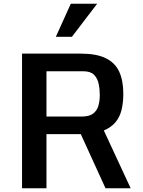

<svg xmlns="http://www.w3.org/2000/svg" viewBox="-20 -1001 761 1021"><path d="M97.2 0V-715.8H409.7Q493.2 -715.8 542.7 -691.4Q592.3 -667 614 -619.6Q635.7 -572.3 635.7 -502.4Q635.7 -454.1 626.2 -416Q616.7 -377.9 594 -350.8Q571.3 -323.7 532.2 -307.1L674.8 0H541L409.7 -287.6H227.1V0ZM227.1 -381.3H415Q454.1 -381.3 474.6 -396.5Q495.1 -411.6 502.9 -437.7Q510.7 -463.9 510.7 -495.6Q510.7 -526.4 504.6 -555.4Q498.5 -584.5 480 -603.3Q461.4 -622.1 422.9 -622.1H227.1ZM276.9 -805.2 356.4 -981H496.6L362.3 -805.2Z"/></svg>

Font: Monda SemiBold
Style: Regular
Weight: 600
Designer: Vernon Adams
Foundry: Vernon Adams
Version: Version 2.200